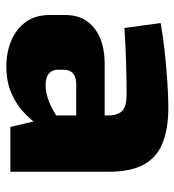

<svg xmlns="http://www.w3.org/2000/svg" viewBox="8 -560 564 621"><g transform="rotate(90 290.5 -249.0)"><path d="M327 -511Q394 -511 440.5 -493Q487 -475 511 -433Q535 -391 535 -317V0H390L365 -107L353 -125V-318Q352 -349 337.5 -362.5Q323 -376 285 -376Q246 -376 189 -374.5Q132 -373 70 -369L54 -486Q91 -493 140.5 -498.5Q190 -504 240 -507.5Q290 -511 327 -511ZM463 -305 462 -213H249Q226 -212 215.5 -201.5Q205 -191 205 -173V-154Q205 -135 217.5 -124.5Q230 -114 255 -114Q280 -114 308 -125Q336 -136 363 -155Q390 -174 410 -196V-132Q402 -116 385.5 -92Q369 -68 343 -43.5Q317 -19 280 -3Q243 13 194 13Q149 13 111 -3Q73 -19 50.5 -50Q28 -81 28 -128V-178Q28 -238 70.5 -271.5Q113 -305 186 -305Z"/></g></svg>

Font: Exo 2 ExtraBold
Style: Regular
Weight: 800
Designer: Natanael Gama
Foundry: Natanael Gama
Version: Version 2.010